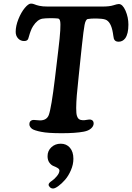

<svg xmlns="http://www.w3.org/2000/svg" viewBox="-20 -740 744 1082"><path d="M289.6 -298.3 308.1 -453.6Q317.4 -529.3 319.6 -568.6Q321.8 -607.9 318.8 -621.1Q315.9 -634.3 307.1 -635.7Q289.1 -637.7 262 -637.5Q234.9 -637.2 219.2 -634.8Q190.4 -629.9 166.5 -592.8Q162.1 -585.9 158.9 -579.3Q155.8 -572.8 152.8 -564.7Q149.9 -556.6 148.2 -551.8Q146.5 -546.9 143.6 -536.4Q140.6 -525.9 139.2 -522Q134.8 -508.8 115.7 -508.8Q95.7 -508.8 82 -523.4Q68.4 -538.1 68.4 -560.5Q68.4 -593.8 83.7 -632.1Q99.1 -670.4 119.6 -695.1Q140.1 -719.7 154.3 -719.7Q165 -719.7 174.3 -715.6Q183.6 -711.4 201.4 -707.3Q219.2 -703.1 249.5 -703.1H556.6Q597.2 -703.1 618.9 -710.2Q640.6 -717.3 649.4 -717.3Q670.9 -717.3 687.3 -679.9Q703.6 -642.6 703.6 -601.1Q703.6 -548.8 685.5 -523.9Q670.9 -504.9 647.9 -504.9Q627.4 -504.9 621.6 -522Q620.1 -526.4 618.7 -537.8Q617.2 -549.3 616.2 -554.2Q605.5 -619.1 573.2 -629.9Q556.6 -635.3 524.4 -635.7Q492.2 -636.2 474.6 -632.8Q462.4 -630.4 456.5 -599.4Q450.7 -568.4 441.9 -486.3Q439.5 -462.9 438 -450.2L422.9 -305.2Q416 -240.7 412.8 -202.6Q409.7 -164.6 409.4 -131.6Q409.2 -98.6 414.1 -85.4Q420.9 -63 446.8 -62.5Q456.1 -62 469.7 -64.7Q483.4 -67.4 491.7 -65.9Q507.8 -61.5 507.8 -44.4Q507.8 -29.3 493.2 -16.1Q478.5 -2.9 451.7 2Q406.2 10.7 328.1 10.7Q249 10.7 212.4 2.9Q201.2 0.5 195.6 -0.7Q189.9 -2 178.7 -5.6Q167.5 -9.3 161.6 -13.2Q155.8 -17.1 150.6 -24.2Q145.5 -31.2 145.5 -40Q145.5 -59.1 163.1 -63.5Q168.5 -64.9 182.6 -63.2Q196.8 -61.5 205.1 -61.5Q243.2 -61.5 254.9 -91.8Q269.5 -131.8 289.6 -298.3ZM253.9 300.8Q253.9 291 273.4 278.3Q285.6 270.5 300.3 252.9Q314.9 235.4 314.9 221.2Q314.9 212.9 304.4 206.5Q293.9 200.2 281.5 195.6Q269 190.9 258.5 176.8Q248 162.6 248 140.1Q248 109.9 269.5 89.8Q291 69.8 322.3 69.8Q354.5 69.8 374 92.5Q393.6 115.2 393.6 154.8Q393.6 187 379.6 219.2Q365.7 251.5 346.7 273.2Q327.6 294.9 308.8 308.6Q290 322.3 279.3 322.3Q268.6 322.3 261.2 314.9Q253.9 307.6 253.9 300.8Z"/></svg>

Font: Cooper* SemiBold
Style: Italic
Weight: 600
Italic angle: -7°
Designer: Owen Earl
Foundry: indestructible type*
Version: Version 0.001